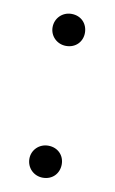

<svg xmlns="http://www.w3.org/2000/svg" viewBox="-64 -512 335 561"><g transform="rotate(10 103.5 -232.0)"><path d="M103 -475C76 -475 55 -454 55 -427C55 -401 76 -380 103 -380C132 -380 151 -401 151 -427C151 -454 132 -475 103 -475ZM103 -84C76 -84 55 -63 55 -37C55 -10 76 11 103 11C132 11 151 -10 151 -37C151 -63 132 -84 103 -84Z"/></g></svg>

Font: FiraGO Light
Style: Regular
Weight: 300
Designer: bBox Type
Foundry: bBox Type GmbH
Version: Version 1.001;PS 001.001;hotconv 1.0.88;makeotf.lib2.5.64775